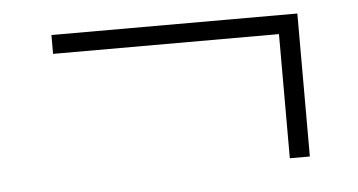

<svg xmlns="http://www.w3.org/2000/svg" viewBox="-34 -451 757 406"><g transform="rotate(-5 345.0 -248.0)"><path d="M566.5 -96.5V-360H87V-400H609V-96.5Z"/></g></svg>

Font: Encode Sans SemiExpanded SemiExpanded ExtraLight
Style: Regular
Weight: 200
Width: 6
Designer: Multiple Designers
Foundry: Impallari Type
Version: Version 3.000; ttfautohint (v1.8.3) -l 8 -r 50 -G 200 -x 14 